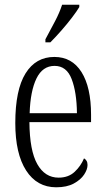

<svg xmlns="http://www.w3.org/2000/svg" viewBox="-20 -786 447 816"><path d="M219 10Q137 10 91 -61.5Q45 -133 45 -263Q45 -404 88.5 -474Q132 -544 211 -544Q286 -544 326.5 -479.5Q367 -415 367 -298V-267H105Q106 -146 138.5 -88.5Q171 -31 229 -31Q271 -31 297.5 -56Q324 -81 337 -113Q343 -110 347.5 -103Q352 -96 352 -85Q352 -66 337.5 -44Q323 -22 293.5 -6Q264 10 219 10ZM307 -305Q306 -394 284.5 -450Q263 -506 212 -506Q161 -506 135 -452.5Q109 -399 106 -305ZM173 -619Q195 -660 214 -696Q233 -732 244 -766H317V-756Q307 -739 286.5 -712Q266 -685 241 -656.5Q216 -628 194 -606H173Z"/></svg>

Font: Noto Serif Tamil ExtraCondensed Light
Style: Regular
Weight: 300
Width: 2
Designer: Indian Type Foundry, Tom Grace, and the Monotype Design Team
Foundry: Monotype Imaging Inc.
Version: Version 2.004; ttfautohint (v1.8.4.7-5d5b)